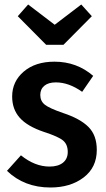

<svg xmlns="http://www.w3.org/2000/svg" viewBox="-20 -818 473 853"><path d="M341 -798 388 -746 262 -619H185L59 -746L105 -798L223 -708ZM222 -544Q321 -544 394 -481L345 -410Q286 -452 228 -452Q195 -452 177 -437Q159 -422 159 -396Q159 -369 179 -353Q199 -337 260 -316Q336 -291 373 -254Q410 -217 410 -152Q410 -74 351.5 -29.5Q293 15 204 15Q88 15 11 -59L73 -128Q135 -78 200 -78Q238 -78 259.5 -95Q281 -112 281 -143Q281 -176 260.5 -193.5Q240 -211 175 -232Q101 -257 67.5 -295Q34 -333 34 -389Q34 -456 85.5 -500Q137 -544 222 -544Z"/></svg>

Font: Fira Sans Condensed Medium
Style: Regular
Weight: 500
Width: 3
Designer: Carrois Corporate & Edenspiekermann AG
Foundry: Carrois Corporate GbR & Edenspiekermann AG
Version: Version 4.203;PS 004.203;hotconv 1.0.88;makeotf.lib2.5.64775